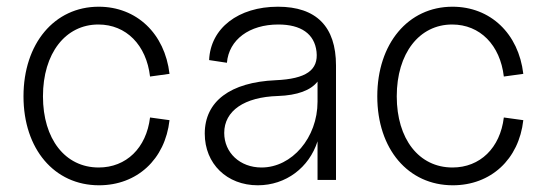

<svg xmlns="http://www.w3.org/2000/svg" viewBox="-20 -536 1629 572"><path d="M275 16C388 16 472 -61 485 -178L427 -186C416 -95 356 -37 274 -37C174 -37 108 -122 108 -249C108 -377 175 -463 273 -463C356 -463 416 -402 427 -308L485 -316C471 -436 387 -516 274 -516C142 -516 50 -406 50 -249C50 -92 142 16 275 16Z M748 16C832 16 901 -37 926 -115V0H981V-341C981 -457 922 -516 808 -516C690 -516 607 -452 603 -357L656 -349C662 -418 723 -463 809 -463C877 -463 917 -435 923 -382C929 -327 892 -301 801 -297C666 -291 590 -234 590 -138C590 -48 656 16 748 16ZM759 -37C695 -37 648 -81 648 -140C648 -206 708 -247 808 -250C866 -252 906 -267 926 -293V-233C926 -126 850 -37 759 -37Z M1329 16C1442 16 1526 -61 1539 -178L1481 -186C1470 -95 1410 -37 1328 -37C1228 -37 1162 -122 1162 -249C1162 -377 1229 -463 1327 -463C1410 -463 1470 -402 1481 -308L1539 -316C1525 -436 1441 -516 1328 -516C1196 -516 1104 -406 1104 -249C1104 -92 1196 16 1329 16Z"/></svg>

Font: Uncut Sans Light
Style: Regular
Weight: 300
Designer: Kasper Nordkvist
Foundry: UNCUT.wtf
Version: Version 1.304;Glyphs 3.2 (3246)